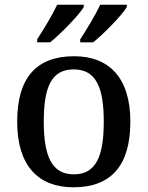

<svg xmlns="http://www.w3.org/2000/svg" viewBox="-20 -786 627 816"><path d="M321 -619V-606H376C421 -642 498 -721 519 -756V-766H406C385 -721 349 -662 321 -619ZM138 -619V-606H193C238 -642 315 -721 336 -756V-766H223C202 -721 166 -662 138 -619ZM292 10C451 10 534 -81 534 -269C534 -456 443 -547 295 -547C135 -547 53 -456 53 -269C53 -81 143 10 292 10ZM294 -45C200 -45 166 -122 166 -269C166 -417 199 -491 293 -491C387 -491 421 -417 421 -269C421 -122 388 -45 294 -45Z"/></svg>

Font: Noto Serif Georgian Medium
Style: Regular
Weight: 500
Designer: Monotype Design Team, Akaki Razmadze
Foundry: Google LLC
Version: Version 2.003